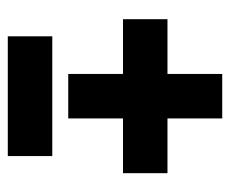

<svg xmlns="http://www.w3.org/2000/svg" viewBox="-70 -536 604 505"><g transform="rotate(90 232.5 -283.0)"><path d="M75 -118H390V-1H75ZM174 -160V-304H30V-421H174V-565H291V-421H435V-304H291V-160Z"/></g></svg>

Font: Blaka Ink
Style: Regular
Weight: 400
Designer: Mohamed Gaber
Foundry: Kief Type Foundry
Version: Version 1.003; ttfautohint (v1.8.4.7-5d5b)